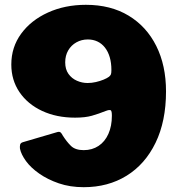

<svg xmlns="http://www.w3.org/2000/svg" viewBox="-20 -770 741 798"><path d="M328 8Q271 8 224.5 -8Q178 -24 143 -48.5Q108 -73 88 -100.5Q68 -128 63 -152Q62 -160 63.5 -168Q65 -176 75 -179L218 -221Q228 -224 233 -218.5Q238 -213 240 -208Q257 -181 275 -163.5Q293 -146 328 -146Q363 -146 389.5 -163.5Q416 -181 430.5 -213.5Q445 -246 445 -289Q445 -308 440.5 -311.5Q436 -315 420 -309Q390 -297 362 -289Q334 -281 292 -281Q215 -281 155 -309Q95 -337 61 -387Q27 -437 27 -502Q27 -574 68 -630Q109 -686 179.5 -718Q250 -750 337 -750Q440 -750 514.5 -705Q589 -660 629.5 -579Q670 -498 670 -390Q670 -266 626.5 -176.5Q583 -87 506 -39.5Q429 8 328 8ZM344 -425Q361 -425 378.5 -429Q396 -433 410.5 -439Q425 -445 433 -451Q439 -456 441 -461Q443 -466 443 -479Q443 -509 436 -532.5Q429 -556 416 -572.5Q403 -589 385 -597.5Q367 -606 345 -606Q319 -606 297.5 -594Q276 -582 263.5 -560.5Q251 -539 251 -511Q251 -482 264.5 -463Q278 -444 299.5 -434.5Q321 -425 344 -425Z"/></svg>

Font: Libre Franklin Thin Black
Style: Regular
Weight: 900
Version: Version 3.000